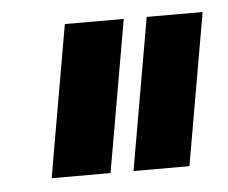

<svg xmlns="http://www.w3.org/2000/svg" viewBox="-33 -712 420 354"><g transform="rotate(-5 177.0 -534.5)"><path d="M201 -394H304.5L353.5 -675H250ZM49.5 -394H158.5L207.5 -675H98.5Z"/></g></svg>

Font: Anybody Expanded
Style: Bold Italic
Weight: 700
Width: 7
Italic angle: -10°
Version: Version 1.113;gftools[0.9.25]